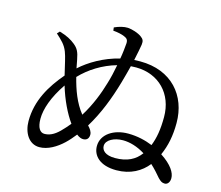

<svg xmlns="http://www.w3.org/2000/svg" viewBox="-108 -917 1216 1057"><g transform="rotate(15 500.0 -388.0)"><path d="M418 -120C439 -121 448 -135 448 -154C448 -170 437 -186 423 -200C474 -283 511 -378 540 -479C549 -511 558 -544 566 -576L597 -577C726 -576 815 -485 815 -353C815 -282 806 -231 788 -186C749 -202 701 -214 648 -214C568 -214 499 -172 499 -103C499 -49 542 -2 636 -2C717 -2 776 -37 814 -85C838 -63 857 -41 874 -21C889 -6 897 0 913 0C928 0 941 -14 941 -38C941 -69 917 -109 853 -151C878 -207 890 -266 890 -339C890 -494 790 -615 609 -615L575 -614C584 -656 591 -691 593 -706C596 -729 590 -738 575 -749C556 -763 522 -774 496 -776C474 -777 446 -770 420 -758L422 -740C447 -738 471 -733 487 -726C504 -719 511 -711 510 -691C508 -667 505 -635 499 -602C409 -580 332 -534 280 -487L271 -534C263 -578 253 -595 230 -614C208 -632 181 -647 139 -659L126 -645C159 -615 180 -596 194 -560C205 -532 212 -493 227 -432C157 -350 100 -256 100 -139C100 -73 134 -15 194 -15C242 -15 290 -44 328 -80C346 -97 362 -116 378 -136C392 -125 406 -119 418 -120ZM492 -562C485 -524 476 -485 466 -453C448 -391 420 -318 377 -249C333 -303 308 -373 291 -441C342 -495 413 -540 492 -562ZM757 -131C726 -89 681 -65 612 -65C556 -65 535 -89 535 -114C535 -148 581 -171 630 -171C670 -171 714 -158 757 -131ZM332 -185C318 -168 303 -151 287 -135C255 -103 228 -93 202 -93C178 -93 160 -116 160 -168C160 -224 185 -297 241 -379C264 -302 297 -234 332 -185Z"/></g></svg>

Font: Source Han Serif CN Medium
Style: Regular
Weight: 500
Designer: Ryoko NISHIZUKA 西塚涼子 (kana & ideographs); Frank Grießhammer (Latin, Greek & Cyrillic); Wenlong ZHANG 张文龙 (bopomofo); San
Foundry: Adobe
Version: Version 2.002;hotconv 1.1.0;makeotfexe 2.6.0